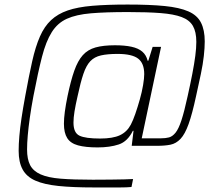

<svg xmlns="http://www.w3.org/2000/svg" viewBox="-20 -716 969 844"><path d="M393 108Q300 108 237 101.5Q174 95 135.5 78Q97 61 79.5 29Q62 -3 62 -53Q62 -82 65 -117.5Q68 -153 74.5 -196.5Q81 -240 91 -294Q107 -382 121.5 -446.5Q136 -511 155.5 -555.5Q175 -600 204.5 -627.5Q234 -655 277.5 -670Q321 -685 385.5 -690.5Q450 -696 541 -696Q639 -696 704 -689.5Q769 -683 808 -666Q847 -649 863.5 -616.5Q880 -584 880 -534Q880 -506 876 -470Q872 -434 863 -391Q854 -348 842 -294Q825 -215 809 -170.5Q793 -126 773.5 -105.5Q754 -85 729.5 -80Q705 -75 670 -75H559L567 -141H564Q541 -94 502 -81Q463 -68 409 -68Q356 -68 323 -77Q290 -86 275.5 -109Q261 -132 261 -172Q261 -195 265 -225Q269 -255 277 -294Q291 -361 306.5 -405Q322 -449 344 -473.5Q366 -498 400 -507.5Q434 -517 485 -517Q528 -517 558 -510.5Q588 -504 605.5 -489Q623 -474 629 -449H632L651 -510H688L603 -108H688Q708 -108 723 -112Q738 -116 751.5 -132.5Q765 -149 777.5 -187Q790 -225 805 -294Q817 -348 825.5 -392Q834 -436 838.5 -470.5Q843 -505 843 -532Q843 -576 828 -602Q813 -628 778.5 -641Q744 -654 686 -658.5Q628 -663 542 -663Q444 -663 379.5 -657.5Q315 -652 274 -633.5Q233 -615 207.5 -574.5Q182 -534 164.5 -466Q147 -398 127 -294Q117 -241 111 -198Q105 -155 102 -120.5Q99 -86 99 -59Q99 -16 112.5 10Q126 36 158.5 50.5Q191 65 247 69.5Q303 74 388 74Q432 74 466.5 73.5Q501 73 526 72.5Q551 72 565 71L558 106Q545 107 534.5 107.5Q524 108 508 108Q492 108 464.5 108Q437 108 393 108ZM420 -107Q476 -107 507 -121.5Q538 -136 555 -168Q565 -187 575 -216Q585 -245 594.5 -278.5Q604 -312 609 -342Q614 -372 614 -390Q614 -438 587 -458.5Q560 -479 497 -479Q453 -479 424 -472.5Q395 -466 377 -447Q359 -428 346.5 -391Q334 -354 321 -293Q312 -254 307.5 -226Q303 -198 303 -177Q303 -132 329.5 -119.5Q356 -107 420 -107Z"/></svg>

Font: Saira Thin ExtraLight
Style: Italic
Weight: 250
Italic angle: -12°
Version: Version 1.101